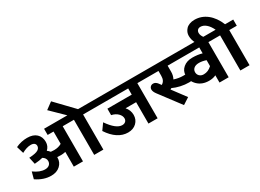

<svg xmlns="http://www.w3.org/2000/svg" viewBox="-32 -1764 3551 2623"><g transform="rotate(-30 1743.5 -452.5)"><path d="M596.6 0V-232.6Q556.6 -224 525.8 -224Q494.9 -224 465.6 -226.5V-218.4Q465.6 -145.1 412 -95.6Q358.4 -46 269.5 -46Q152.2 -46 37.4 -123.9L66.2 -231Q158.2 -163.3 240.1 -163.3Q283.6 -163.3 308.1 -185.3Q332.7 -207.3 332.7 -243.2Q332.7 -290.2 283.6 -320Q233.1 -305.9 164.3 -301.8L154.2 -300.8L130.4 -410H136Q236.1 -415.1 273 -438.8Q307.4 -461.1 307.4 -496.5Q307.4 -522.2 288.2 -537.2Q269 -552.1 233.6 -552.1Q169.9 -552.1 92 -508.6L58.6 -619.3Q144.1 -660.3 238.6 -660.3Q333.2 -660.3 384 -612.7Q434.8 -565.2 434.8 -485.8Q434.8 -417.6 385.2 -372.1Q408.5 -355.9 426.2 -333.2Q451.5 -330.1 478.3 -330.1Q546 -330.1 596.6 -360V-554.1H503.5V-651.7H870.6L667.3 -850.4L773.5 -928.7L1039.4 -651.7H1181V-554.1H1062.7V0H918.1V-554.1H741.2V0Z M1774 0V-337.2H1607.7Q1658.7 -278.6 1658.7 -204.5Q1658.7 -130.4 1607.9 -81.4Q1557.1 -32.4 1474 -32.4Q1390.8 -32.4 1315.2 -81.9Q1239.6 -131.4 1176.9 -227.5L1246.2 -324.6Q1360 -159.8 1455 -159.8Q1487.9 -159.8 1507.3 -178Q1526.8 -196.2 1526.8 -226Q1526.8 -266.9 1489.9 -304.1Q1453 -341.3 1389.8 -354.9V-456.5H1774V-554.1H1150.7V-651.7H2036.9V-554.1H1918.6V0Z M2040.4 -381.7Q2040.4 -406.5 2057.1 -423.9Q2073.8 -441.4 2101.6 -441.4Q2138.5 -441.4 2167.8 -402.9L2195.1 -366Q2224.5 -383.2 2238.1 -410.5Q2251.8 -437.8 2251.8 -479.8V-554.1H2006.6V-651.7H2526.8V-554.1H2396.4V-457.5Q2396.4 -399.9 2370.6 -351.4Q2442.9 -327.6 2513.7 -327.6Q2584.4 -327.6 2638.5 -343.8L2663.8 -224Q2606.2 -208.8 2538.7 -208.8Q2471.2 -208.8 2405.2 -223.7Q2339.2 -238.6 2286.7 -263.4Q2280.6 -259.4 2267.4 -252.3L2424.2 -42.5L2321 24.3L2073.8 -303.8Q2040.4 -347.8 2040.4 -381.7Z M2766.4 -204.2Q2837.7 -204.2 2894.8 -259.4V-352.9Q2837.2 -373.1 2784.9 -373.1Q2732.6 -373.1 2704.2 -349.3Q2675.9 -325.6 2675.9 -288.9Q2675.9 -252.3 2701 -228.3Q2726 -204.2 2766.4 -204.2ZM2894.8 0V-114.3Q2849.8 -91.5 2785.6 -91.5Q2678 -91.5 2610.2 -156.2Q2542.5 -220.9 2542.5 -314Q2542.5 -386.8 2598.3 -433.8Q2654.2 -480.8 2740.4 -480.8Q2826.6 -480.8 2894.8 -460.6V-554.1H2488.9V-651.7H3158.2V-554.1H3039.4V0Z M3224 0V-554.1H3127.9V-651.7H3209.8Q3176.9 -720.4 3135.2 -755.3Q3093.5 -790.2 3049 -790.2Q3019.2 -790.2 3002.8 -772.8Q2986.3 -755.3 2986.3 -727.5Q2986.3 -683.5 3029.8 -633.5H2885.2Q2849.3 -695.7 2849.3 -761.4Q2849.3 -820 2891.8 -865.5Q2912.5 -887.8 2947.2 -900.9Q2981.8 -914.1 3025.3 -914.1Q3133.5 -914.1 3220.2 -846.1Q3306.9 -778.1 3358.9 -651.7H3487.4V-554.1H3368.6V0Z"/></g></svg>

Font: Khula
Style: Bold
Weight: 700
Designer: Erin McLaughlin, Steve Matteson
Version: Version 1.000;PS 1.0;hotconv 1.0.72;makeotf.lib2.5.5900; ttf